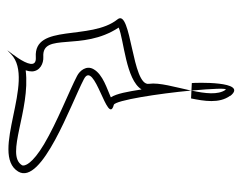

<svg xmlns="http://www.w3.org/2000/svg" viewBox="-86 -652 645 512"><g transform="rotate(90 236.0 -396.5)"><path d="M202 -586 222 -585C217 -640 215 -682 220 -676C234 -656 230 -622 222 -585L243 -584C250 -619 257 -659 236 -688V-689C196 -738 201 -593 202 -586ZM54 -391C87 -405 193 -410 219 -452C225 -414 230 -386 240 -370C218 -360 179 -349 165 -324C154 -305 169 -287 183 -280C221 -260 306 -227 365 -192C417 -161 425 -140 421 -133C393 -88 275 -156 168 -143C170 -149 171 -154 171 -160C170 -181 150 -191 132 -190C65 -186 119 -293 54 -391ZM32 -388C90 -316 42 -164 133 -170C192 -174 83 -62 125 -104C194 -171 391 -46 438 -123C476 -186 257 -264 192 -298C136 -326 320 -362 260 -378C248 -382 230 -498 222 -584C213 -542 200 -499 204 -472C212 -426 2 -425 32 -388ZM222 -584V-585Z"/></g></svg>

Font: CiSf CamouflageKit II
Style: Outline
Weight: 400
Version: Version 1